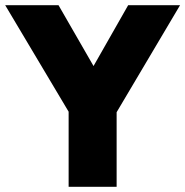

<svg xmlns="http://www.w3.org/2000/svg" viewBox="-28 -720 714 740"><path d="M236.5 0V-289.5L-8 -700H197.5L332.5 -465.5L466 -700H666L421.5 -287.5V0Z"/></svg>

Font: Geologica Roman ExtraBold
Style: Regular
Weight: 800
Designer: Sindre Bremnes, Frode Helland
Foundry: Monokrom Skriftforlag AS
Version: Version 1.010;gftools[0.9.28]